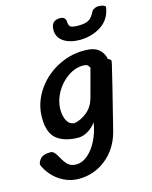

<svg xmlns="http://www.w3.org/2000/svg" viewBox="-198 -778 862 1091"><g transform="rotate(-15 232.5 -232.5)"><path d="M207 -628Q207 -683 260 -683Q293 -683 294 -651Q295 -631 305 -623Q315 -615 350 -615Q382 -615 400 -621.5Q418 -628 428.5 -640.5Q439 -653 452 -678Q459 -684 468.5 -688Q478 -692 486 -692Q521 -692 530 -678Q520 -608 467 -572Q414 -536 342 -534Q281 -534 244 -558.5Q207 -583 207 -628ZM-65 92Q-64 74 -47.5 56.5Q-31 39 10 39Q23 39 32.5 49Q42 59 54 81Q70 111 87.5 127.5Q105 144 136 144Q171 144 203.5 116.5Q236 89 259.5 42Q283 -5 292 -62Q270 -32 241.5 -16Q213 0 188 0Q108 0 61.5 -35.5Q15 -71 15 -162Q15 -244 60.5 -315Q106 -386 182 -428Q258 -470 345 -470Q402 -470 429.5 -447Q457 -424 463 -389Q480 -381 481 -373Q481 -370 477 -352Q458 -270 397 -28L386 16Q361 113 290.5 170Q220 227 129 227Q83 227 42.5 207Q2 187 -25.5 155.5Q-53 124 -65 92ZM317 -389Q270 -389 226 -358.5Q182 -328 155 -279.5Q128 -231 128 -180Q128 -143 141.5 -116Q155 -89 185 -85Q225 -92 260.5 -121Q296 -150 309 -196L355 -367Q347 -381 339.5 -385Q332 -389 317 -389Z"/></g></svg>

Font: Sriracha
Style: Regular
Weight: 400
Designer: Suppakit Chalermlarp
Version: Version 1.002g